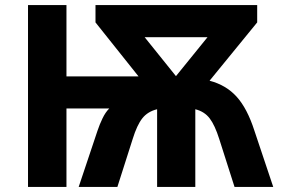

<svg xmlns="http://www.w3.org/2000/svg" viewBox="-20 -734 1113 754"><path d="M990 -714V-646L803 -417Q868 -400 909.5 -354Q951 -308 979 -221L1053 0H901L841 -188Q824 -242 803.5 -269Q783 -296 747 -305V0H597V-305Q560 -296 539 -269.5Q518 -243 501 -188L441 0H289L363 -221Q371 -245 382.5 -269Q394 -293 409 -308H241V0H90V-714H241V-434H524L355 -646V-714ZM795 -588H548L671 -435Z"/></svg>

Font: Noto IKEA Simplified Chinese
Style: Bold
Weight: 700
Designer: Monotype Design Team
Foundry: Monotype Imaging Inc.
Version: Version 1.100